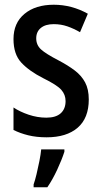

<svg xmlns="http://www.w3.org/2000/svg" viewBox="-20 -570 429 811"><path d="M355 -150Q355 -71 308 -30.5Q261 10 177 10Q134 10 99.5 1.5Q65 -7 37 -21V-116Q64 -98 101 -85.5Q138 -73 176 -73Q216 -73 236.5 -91.5Q257 -110 257 -143Q257 -170 239 -190.5Q221 -211 162 -240Q103 -270 70 -305.5Q37 -341 37 -405Q37 -473 83.5 -511.5Q130 -550 207 -550Q283 -550 351 -512L318 -434Q292 -449 265 -458.5Q238 -468 207 -468Q172 -468 152.5 -452Q133 -436 133 -408Q133 -380 153 -361.5Q173 -343 229 -314Q267 -294 295.5 -272.5Q324 -251 339.5 -222Q355 -193 355 -150ZM252 71Q241 105 221.5 147Q202 189 180 221H122V209Q128 192 134.5 165Q141 138 146.5 110Q152 82 154 61H252Z"/></svg>

Font: Noto Sans Telugu Condensed Medium
Style: Regular
Weight: 500
Width: 3
Designer: Jelle Bosma - Monotype Design Team
Foundry: Monotype Imaging Inc.
Version: Version 2.005; ttfautohint (v1.8.4.7-5d5b)